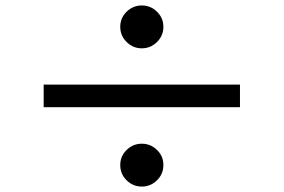

<svg xmlns="http://www.w3.org/2000/svg" viewBox="-20 -729 1040 704"><path d="M500 -709Q532.2 -709 555.7 -686Q579.1 -663.1 579.1 -630.9Q579.1 -598.1 555.7 -575Q532.2 -551.8 500 -551.8Q467.8 -551.8 444.3 -575Q420.9 -598.1 420.9 -630.9Q420.9 -663.1 444.3 -686Q467.8 -709 500 -709ZM859.9 -418.9V-335.9H140.1V-418.9ZM500 -202.1Q532.2 -202.1 555.7 -179.2Q579.1 -156.2 579.1 -124Q579.1 -90.8 555.7 -67.9Q532.2 -44.9 500 -44.9Q467.8 -44.9 444.3 -67.9Q420.9 -90.8 420.9 -124Q420.9 -156.2 444.3 -179.2Q467.8 -202.1 500 -202.1Z"/></svg>

Font: Source Han Sans CN Medium
Style: Regular
Weight: 500
Designer: Ryoko NISHIZUKA  (kana, bopomofo & ideographs); Paul D. Hunt (Latin, Greek & Cyrillic); Sandoll Communications , Soo-you
Foundry: Adobe
Version: Version 2.004;hotconv 1.0.118;makeotfexe 2.5.65603